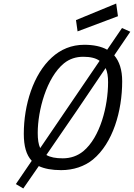

<svg xmlns="http://www.w3.org/2000/svg" viewBox="-20 -956 759 1089"><path d="M649 -864 639 -936 411 -842 420 -778ZM336 -58C296 -58 265 -64 243 -77L416 -329L579 -570C589 -549 593 -522 593 -490C593 -353 548 -177 452 -98C420 -72 381 -58 336 -58ZM208 -116C198 -137 194 -166 194 -202C194 -330 244 -516 343 -597C374 -622 411 -634 452 -634C492 -634 523 -627 545 -611L370 -354L208 -116ZM200 -14C232 1 274 9 327 9C396 9 459 -12 507 -51C620 -144 673 -325 673 -495C673 -560 657 -608 628 -642L719 -776L672 -797L588 -674C554 -693 510 -702 458 -702C386 -702 324 -676 274 -630C169 -535 115 -361 115 -197C115 -127 129 -77 160 -44L70 88L112 113Z"/></svg>

Font: RazerF5
Style: Italic
Weight: 400
Foundry: Razer Inc.
Version: Version 2